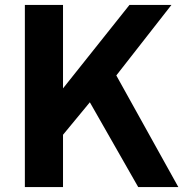

<svg xmlns="http://www.w3.org/2000/svg" viewBox="-20 -760 771 780"><path d="M541.5 0 345 -344.5 236 -212.5V0H81V-740H236V-401L506 -740H676.5L452.5 -453.5L704.5 0Z"/></svg>

Font: 1883 Sans
Style: Bold
Weight: 700
Designer: 1883 Sans project is a fork of Public Sans.
Version: Version 1.009